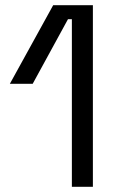

<svg xmlns="http://www.w3.org/2000/svg" viewBox="-20 -720 458 740"><path d="M257 0V-646H242L106 -397H18L185 -700H338V0Z"/></svg>

Font: Space Grotesk Light
Style: Regular
Weight: 400
Version: Version 2.000